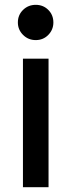

<svg xmlns="http://www.w3.org/2000/svg" viewBox="-20 -775 296 795"><path d="M128 -609Q97 -609 75.5 -630.5Q54 -652 54 -682Q54 -713 75.5 -734Q97 -755 128 -755Q159 -755 180 -734Q201 -713 201 -682Q201 -652 180 -630.5Q159 -609 128 -609ZM75 0V-532H181V0Z"/></svg>

Font: Txt Sans Medium
Style: Regular
Weight: 500
Designer: Open Source
Foundry: XRLN
Version: Version 1.0